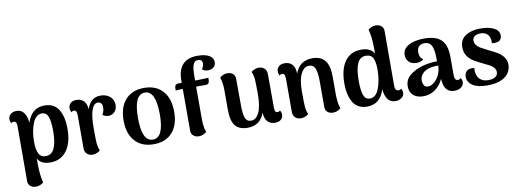

<svg xmlns="http://www.w3.org/2000/svg" viewBox="-70 -1176 4949 1827"><g transform="rotate(-10 2404.5 -263.0)"><path d="M546 -277Q546 -137 488.5 -61.5Q431 14 330 14Q286 14 254.5 -1.5Q223 -17 209 -47V4Q209 116 229 189Q217 200 198 208.5Q179 217 155 217Q123 217 102 199Q81 181 81 151L82 -377Q82 -404 75.5 -416Q69 -428 55 -428Q36 -428 29 -417Q17 -437 17 -458Q17 -487 39 -506Q61 -525 96 -525Q142 -525 167.5 -491Q193 -457 199 -394Q244 -530 367 -530Q461 -530 503.5 -459.5Q546 -389 546 -277ZM408 -278Q408 -368 391 -414Q374 -460 329 -460Q272 -460 241.5 -384.5Q211 -309 211 -208Q211 -129 231 -91Q251 -53 298 -53Q355 -53 381.5 -110Q408 -167 408 -278Z M1036 -416Q1036 -378 1013 -353Q990 -328 955 -327Q915 -327 896 -348Q907 -366 911 -381Q915 -396 915 -416Q915 -442 904 -455.5Q893 -469 871 -469Q834 -469 813 -410.5Q792 -352 792 -236Q792 -129 795 -91.5Q798 -54 813 -18Q802 -7 783 1.5Q764 10 739 11Q708 11 686 -9Q664 -29 664 -63V-380Q664 -408 657.5 -420.5Q651 -433 637 -433Q618 -433 611 -421Q599 -441 599 -462Q599 -492 619.5 -510.5Q640 -529 677 -529Q721 -529 747 -502Q773 -475 777 -421Q811 -530 908 -530Q965 -530 1000.5 -499.5Q1036 -469 1036 -416Z M1085 -257Q1085 -386 1149.5 -458Q1214 -530 1330 -530Q1445 -530 1509.5 -458Q1574 -386 1574 -257Q1574 -129 1509.5 -57.5Q1445 14 1330 14Q1215 14 1150 -57.5Q1085 -129 1085 -257ZM1435 -257Q1435 -485 1330 -485Q1276 -485 1250 -428Q1224 -371 1224 -257Q1224 -144 1250 -87.5Q1276 -31 1330 -31Q1435 -31 1435 -257Z M2036 -655Q2036 -626 2014.5 -607.5Q1993 -589 1962 -589Q1922 -589 1904 -609Q1923 -635 1923 -660Q1923 -682 1913 -692Q1903 -702 1882 -702Q1853 -702 1840 -677.5Q1827 -653 1824 -617Q1821 -581 1821 -515H1840Q1860 -515 1902 -516.5Q1944 -518 1950 -519L1949 -488Q1948 -473 1939 -464.5Q1930 -456 1916 -456H1821V-141Q1821 -65 1840 -15Q1807 14 1766 14Q1734 14 1713 -4Q1692 -22 1692 -53V-456H1683Q1643 -456 1623 -453L1624 -484Q1625 -499 1634.5 -507Q1644 -515 1658 -515H1692V-535Q1692 -743 1884 -743Q1956 -743 1996 -720Q2036 -697 2036 -655Z M2580 -54Q2580 -23 2559.5 -5Q2539 13 2501 13Q2456 13 2429.5 -16Q2403 -45 2401 -103Q2359 15 2238 15Q2156 15 2118 -32Q2080 -79 2080 -188V-374Q2080 -450 2061 -501Q2096 -530 2135 -530Q2168 -530 2188.5 -512Q2209 -494 2209 -462L2210 -208Q2210 -122 2225 -84Q2240 -46 2281 -46Q2329 -46 2358 -106Q2387 -166 2387 -280Q2387 -390 2384 -427.5Q2381 -465 2365 -502Q2376 -512 2395.5 -521Q2415 -530 2439 -530Q2471 -530 2492.5 -510Q2514 -490 2514 -456L2515 -135Q2515 -107 2521 -95Q2527 -83 2541 -83Q2558 -83 2567 -94Q2580 -75 2580 -54Z M3137 -15Q3104 14 3062 14Q3030 14 3009 -4Q2988 -22 2988 -53V-308Q2987 -389 2971 -427Q2955 -465 2912 -465Q2864 -465 2834 -406.5Q2804 -348 2804 -236Q2804 -126 2807 -88.5Q2810 -51 2825 -14Q2815 -4 2795.5 5Q2776 14 2752 14Q2718 14 2697 -6Q2676 -26 2676 -59V-380Q2675 -408 2669 -420.5Q2663 -433 2649 -433Q2630 -433 2623 -421Q2611 -441 2611 -462Q2611 -492 2631.5 -510.5Q2652 -529 2689 -529Q2735 -529 2761.5 -499.5Q2788 -470 2789 -411Q2832 -530 2956 -530Q3038 -530 3077.5 -479.5Q3117 -429 3117 -328V-141Q3120 -58 3137 -15Z M3751 -58Q3751 -29 3726.5 -10Q3702 9 3666 9Q3619 9 3593 -25Q3567 -59 3561 -122Q3516 14 3393 14Q3301 14 3258 -55Q3215 -124 3215 -239Q3215 -378 3270.5 -454Q3326 -530 3429 -530Q3475 -530 3506.5 -514Q3538 -498 3552 -468V-522Q3552 -631 3531 -704Q3563 -733 3605 -733Q3637 -733 3658 -714.5Q3679 -696 3679 -665L3678 -139Q3678 -87 3712 -87Q3731 -87 3738 -99Q3751 -79 3751 -58ZM3549 -321Q3549 -387 3531 -426Q3513 -465 3461 -465Q3405 -465 3379.5 -408.5Q3354 -352 3354 -242Q3354 -147 3371 -102Q3388 -57 3431 -57Q3489 -57 3519 -134.5Q3549 -212 3549 -321Z M4327 -59Q4327 -30 4302 -10Q4277 10 4235 10Q4187 10 4160 -21.5Q4133 -53 4129 -124Q4101 -63 4051 -26.5Q4001 10 3935 10Q3876 10 3840 -21Q3804 -52 3804 -108Q3804 -172 3853 -213Q3902 -254 3977 -276Q4042 -294 4120 -296V-321Q4120 -406 4100 -446Q4080 -486 4031 -486Q3999 -486 3979 -467.5Q3959 -449 3959 -411Q3959 -358 3995 -337Q3984 -326 3965.5 -320Q3947 -314 3926 -314Q3880 -314 3853.5 -340Q3827 -366 3827 -406Q3827 -465 3884 -497.5Q3941 -530 4039 -530Q4150 -530 4201.5 -479Q4253 -428 4253 -313V-139Q4253 -86 4286 -86Q4293 -86 4301 -89.5Q4309 -93 4314 -100Q4327 -81 4327 -59ZM4124 -254Q4045 -254 4006 -232Q3978 -218 3961.5 -194Q3945 -170 3945 -139Q3945 -112 3957.5 -93Q3970 -74 3995 -74Q4024 -74 4054 -98Q4084 -122 4104 -163.5Q4124 -205 4124 -254Z M4363 -103Q4363 -131 4380.5 -152Q4398 -173 4436 -173Q4443 -173 4459 -171Q4457 -163 4457 -148Q4457 -131 4461 -118Q4466 -83 4494 -58.5Q4522 -34 4572 -34Q4613 -34 4638 -49.5Q4663 -65 4663 -96Q4663 -121 4647.5 -138.5Q4632 -156 4611.5 -167.5Q4591 -179 4544 -201Q4490 -227 4458 -247Q4426 -267 4403 -301Q4380 -335 4380 -385Q4380 -458 4436 -494.5Q4492 -531 4578 -531Q4661 -531 4710.5 -505.5Q4760 -480 4760 -433Q4760 -408 4745.5 -391Q4731 -374 4699 -373Q4694 -372 4684 -372Q4678 -372 4664 -374Q4665 -379 4665 -391Q4665 -416 4657 -432Q4649 -457 4627 -471Q4605 -485 4573 -485Q4540 -485 4518 -471Q4496 -457 4496 -429Q4496 -403 4512 -383.5Q4528 -364 4551.5 -350.5Q4575 -337 4618 -316Q4672 -290 4704.5 -270.5Q4737 -251 4760.5 -220Q4784 -189 4784 -146Q4784 -104 4760.5 -67.5Q4737 -31 4685.5 -8.5Q4634 14 4554 14Q4460 14 4411.5 -18Q4363 -50 4363 -103Z"/></g></svg>

Font: Arima Madurai Black
Style: Regular
Weight: 900
Designer: Joana Correia and Natanael Gama
Foundry: NDISCOVER
Version: Version 1.019